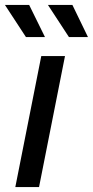

<svg xmlns="http://www.w3.org/2000/svg" viewBox="-23 -757 376 777"><path d="M144 -530H240L135 0H39ZM-3 -737H95L159 -607H82ZM171 -737H270L333 -607H256Z"/></svg>

Font: Idrija
Style: Italic
Weight: 500
Italic angle: -11.3°
Designer: Julieta Ulanovsky
Foundry: Julieta Ulanovsky
Version: Version 7.200